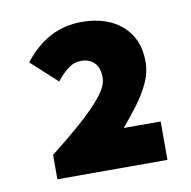

<svg xmlns="http://www.w3.org/2000/svg" viewBox="-55 -857 510 512"><g transform="rotate(-10 200.0 -601.0)"><path d="M61 -400V-466Q107 -502 144.5 -535Q182 -568 204.5 -596Q227 -624 227 -646Q227 -672 214 -686Q201 -700 177 -700Q159 -700 143.5 -688.5Q128 -677 111 -656L41 -720Q74 -762 112.5 -782Q151 -802 197 -802Q265 -802 306 -766.5Q347 -731 347 -668Q347 -639 334 -611Q321 -583 301 -556.5Q281 -530 259 -504H359V-400Z"/></g></svg>

Font: Assistant ExtraLight ExtraBold
Style: Regular
Weight: 800
Version: Version 3.000